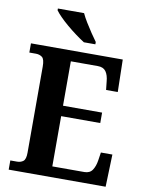

<svg xmlns="http://www.w3.org/2000/svg" viewBox="-99 -1000 809 1069"><g transform="rotate(10 305.0 -465.5)"><path d="M26 0V-52H64Q85 -52 99 -63Q113 -74 113 -111V-598Q113 -640 98.5 -651Q84 -662 63 -662H26V-714H545L549 -531H483L478 -577Q475 -614 460.5 -634Q446 -654 415 -654H262V-403H483V-344H262V-60H443Q474 -60 488.5 -82Q503 -104 508 -137L515 -183H580L574 0ZM315 -771Q293 -785 266.5 -804.5Q240 -824 214 -846Q188 -868 168.5 -888Q149 -908 140 -921V-931H288Q298 -909 314.5 -882Q331 -855 348.5 -829Q366 -803 380 -784V-771Z"/></g></svg>

Font: Noto Serif Thai SemiCondensed
Style: Bold
Weight: 700
Width: 4
Designer: Monotype Design Team
Foundry: Monotype Imaging Inc.
Version: Version 2.002; ttfautohint (v1.8.4.7-5d5b)